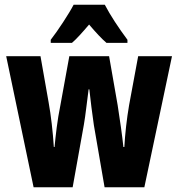

<svg xmlns="http://www.w3.org/2000/svg" viewBox="-20 -786 749 806"><path d="M420 -766H289C270 -729 222 -656 193 -619V-606H282C301 -622 325 -649 354 -683C382 -650 406 -624 427 -606H515V-619C477 -670 443 -722 420 -766ZM374 -261 419 0H586L702 -550H560L522 -345C512 -287 505 -224 502 -169H498C493 -217 484 -280 474 -344L438 -550H271L234 -347C220 -278 214 -220 209 -169H206C202 -232 194 -302 184 -357L150 -550H6L121 0H285L332 -262C339 -301 345 -360 352 -411H355C360 -366 367 -308 374 -261Z"/></svg>

Font: Noto Sans Myanmar ExtraCondensed ExtraBold
Style: Regular
Weight: 800
Width: 2
Designer: Monotype Design Team
Foundry: Monotype Imaging Inc.
Version: Version 2.107